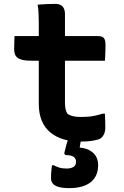

<svg xmlns="http://www.w3.org/2000/svg" viewBox="-20 -724 640 990"><path d="M55 -538H485Q507 -538 515.5 -528Q524 -518 524 -493Q524 -478 523.5 -464.5Q523 -451 522.5 -438Q522 -425 521 -411H140Q115 -411 98.5 -414.5Q82 -418 71.5 -425.5Q61 -433 57 -444.5Q53 -456 53 -472Q53 -484 53.5 -495Q54 -506 54 -516.5Q54 -527 55 -538ZM521 -138Q522 -121 522.5 -102.5Q523 -84 523 -67Q523 -48 517 -34Q511 -20 500 -11Q494 -7 483.5 -4Q473 -1 458.5 1.5Q444 4 428 5Q412 6 395 6Q346 6 306.5 -6Q267 -18 238.5 -42Q210 -66 195 -102.5Q180 -139 180 -188Q180 -240 180 -292Q180 -344 180 -396Q180 -448 180 -500Q180 -552 180 -604Q180 -628 179 -652.5Q178 -677 174 -700Q198 -702 221.5 -703Q245 -704 267 -704Q281 -704 292 -698.5Q303 -693 309 -681Q315 -669 315 -650Q315 -593 315 -536.5Q315 -480 315 -423Q315 -366 315 -309.5Q315 -253 315 -196Q315 -176 318 -161.5Q321 -147 329 -136Q342 -128 358 -124.5Q374 -121 395 -121Q417 -121 436 -122.5Q455 -124 472.5 -128Q490 -132 509 -138ZM406 -41Q404 -34 402 -24Q400 -14 398 -4Q396 6 394.5 14.5Q393 23 392 30L391 37Q433 40 459.5 63.5Q486 87 486 128Q486 185 447.5 215.5Q409 246 337 246Q302 246 281 239.5Q260 233 251.5 221.5Q243 210 243 196Q243 184 243.5 172Q244 160 245.5 149Q247 138 248 128H257Q272 136 286.5 140.5Q301 145 324 145Q345 145 358.5 137Q372 129 372 110Q372 93 359.5 84.5Q347 76 323 76Q317 76 314 72.5Q311 69 312 63Q315 53 317.5 41.5Q320 30 323.5 18Q327 6 331 -5.5Q335 -17 340 -26Q343 -31 348.5 -34.5Q354 -38 367 -39.5Q380 -41 406 -41Z"/></svg>

Font: Rec Mono Semicasual
Style: Bold
Weight: 700
Version: Version 1.085; ttfautohint (v1.8.4.7-5d5b)